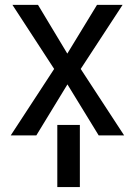

<svg xmlns="http://www.w3.org/2000/svg" viewBox="-20 -548 546 777"><path d="M127 0H23.4L199.2 -269L30.3 -528.3H133.8L252.4 -331.1L372.6 -528.3H476.1L306.6 -269L482.4 0H379.4L252.9 -206.5ZM303.2 -42.5V209H211.9V-42.5Z"/></svg>

Font: Bert Sans Medium
Style: Regular
Weight: 500
Designer: Christian Robertson, Adam Twardoch, & Cristiano Sobral
Foundry: Google
Version: Version 12.135;January 10, 2020;FontCreator 12.0.0.2547 64-b